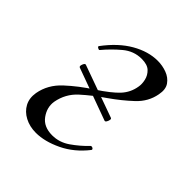

<svg xmlns="http://www.w3.org/2000/svg" viewBox="-127 -482 578 578"><g transform="rotate(45 162.5 -192.5)"><path d="M232.4 -158.2 66.6 -218.6Q62 -220.8 65.7 -230.1Q69.4 -239.4 74 -237.4L239.8 -177.8Q243.4 -176.6 242.4 -171.2Q241.4 -165.8 238.6 -161.4Q235.8 -157 232.4 -158.2ZM112 14Q85.6 14 64.7 3Q43.8 -8 33.7 -27Q23.6 -46 27.8 -71Q35.4 -113.6 69.7 -145.3Q104 -177 145.2 -203.4Q188.8 -232 208.3 -253.2Q227.8 -274.4 232.4 -303.2Q234.8 -315.6 231.3 -331.1Q227.8 -346.6 216.1 -357.8Q204.4 -369 180 -369Q146.6 -369 120.2 -346.8Q93.8 -324.6 71.6 -298Q69.8 -296 64.7 -299Q59.6 -302 61.8 -305Q96.8 -352 137.6 -375.5Q178.4 -399 218.4 -399Q238.6 -399 257.2 -392.1Q275.8 -385.2 286.4 -370.2Q297 -355.2 292 -330Q285.2 -292.4 255.7 -264.8Q226.2 -237.2 190.4 -212.2Q152.6 -186.4 122.5 -159.1Q92.4 -131.8 85 -91Q80.8 -63.8 98.3 -39.6Q115.8 -15.4 152.2 -15.4Q182.4 -15.4 208.5 -33.5Q234.6 -51.6 257 -75Q260 -77 264.5 -74.5Q269 -72 267 -68Q235 -27 192.2 -6.5Q149.4 14 112 14Z"/></g></svg>

Font: Cormorant Infant Light
Style: Italic
Weight: 300
Italic angle: -10°
Designer: Christian Thalmann (Catharsis Fonts)
Foundry: Catharsis Fonts
Version: Version 4.001